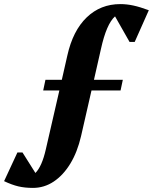

<svg xmlns="http://www.w3.org/2000/svg" viewBox="-70 -706 747 938"><path d="M91 212Q51 212 19.5 204.5Q-12 197 -50 179L15 39H40L103 139Q135 107 154 23L220 -264H141L152 -316H232L259 -435Q286 -556 353.5 -621Q421 -686 518 -686Q549 -686 581.5 -679Q614 -672 657 -656L588 -501H563L492 -626Q450 -589 423 -466L389 -316H530L519 -264H377L326 -41Q308 37 273.5 93.5Q239 150 192.5 181Q146 212 91 212Z"/></svg>

Font: Platypi
Style: Bold
Weight: 700
Designer: David Sargent
Foundry: Bolt Cutter Type
Version: Version 1.200; ttfautohint (v1.8.4.7-5d5b)